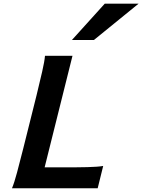

<svg xmlns="http://www.w3.org/2000/svg" viewBox="-20 -1003 758 1023"><path d="M323.2 -111.3Q357.9 -111.3 388.9 -111.6Q419.9 -111.8 446.3 -112.5Q472.7 -113.3 493.9 -114.7Q515.1 -116.2 529.8 -118.7L500.5 0H43.9Q56.2 -29.3 70.8 -84Q85.4 -138.7 103.5 -210.4L174.8 -495.6Q192.4 -567.4 204.8 -621.8Q217.3 -676.3 219.7 -705.6H366.2L217.8 -111.3ZM718.3 -983.4 480.5 -790H363.3L538.1 -983.4Z"/></svg>

Font: Andika New Basic
Style: Bold Italic
Weight: 700
Italic angle: -14°
Designer: Victor Gaultney, Annie Olsen, Pablo Ugerman
Foundry: SIL International
Version: Version 5.500